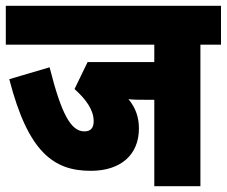

<svg xmlns="http://www.w3.org/2000/svg" viewBox="-20 -642 782 662"><path d="M671 -488H742V-622H0V-488H512V-428H282L237 -335C277 -299 303 -263 303 -224C303 -200 292 -189 271 -189C225 -189 192 -247 151 -410L12 -369C77 -117 165 -53 293 -53C396 -53 459 -108 459 -199C459 -239 447 -271 423 -300C441 -298 462 -298 478 -298H512V0H671Z"/></svg>

Font: Noto Sans Devanagari Condensed Black
Style: Regular
Weight: 900
Width: 3
Designer: Jelle Bosma - Monotype Design Team
Foundry: Monotype Imaging Inc.
Version: Version 2.004